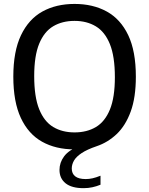

<svg xmlns="http://www.w3.org/2000/svg" viewBox="-20 -770 778 1002"><path d="M416 212Q354 212 322.2 186.5Q290.5 161 290.5 116.5Q290.5 78.5 314.5 46Q338.5 13.5 398.5 -11.5L392.5 9.5H367.5Q271 9.5 199.5 -30.5Q128 -70.5 88.8 -154.5Q49.5 -238.5 49.5 -370Q49.5 -502 89.5 -586Q129.5 -670 201.2 -709.8Q273 -749.5 369 -749.5Q465 -749.5 537 -710Q609 -670.5 649 -586.8Q689 -503 689 -370Q689 -261 662 -187.5Q635 -114 588.8 -70.2Q542.5 -26.5 484.5 -7Q434.5 10 406 29Q377.5 48 366 68.2Q354.5 88.5 354.5 109.5Q354.5 136 372.5 150.2Q390.5 164.5 427.5 164.5Q444.5 164.5 462.8 160.5Q481 156.5 504.5 147V194Q484 202.5 462.2 207.2Q440.5 212 416 212ZM369 -79Q433.5 -79 480.8 -107.2Q528 -135.5 553.8 -198.8Q579.5 -262 579.5 -367Q579.5 -475.5 553.5 -539.8Q527.5 -604 480.2 -632.5Q433 -661 369 -661Q305 -661 257.8 -633Q210.5 -605 184.5 -541.8Q158.5 -478.5 158.5 -373Q158.5 -264.5 184.5 -200Q210.5 -135.5 257.8 -107.2Q305 -79 369 -79Z"/></svg>

Font: Encode Sans Condensed Thin Medium
Style: Regular
Weight: 500
Version: Version 3.002